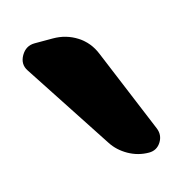

<svg xmlns="http://www.w3.org/2000/svg" viewBox="-54 -865 374 369"><g transform="rotate(-15 133.5 -680.0)"><path d="M130.9 -587.9 16.6 -762.7Q6.8 -777.3 16.1 -793.5Q25.4 -809.6 43 -809.6H79.1Q105.5 -809.6 127 -795.9Q148.4 -782.2 158.2 -757.8L227.5 -590.8Q233.4 -576.2 225.1 -563Q216.8 -549.8 201.2 -549.8Q179.7 -549.8 160.6 -560.5Q141.6 -571.3 130.9 -587.9Z"/></g></svg>

Font: Rounded Mgen+ 2p medium
Style: Regular
Weight: 500
Designer: [Source Han Sans]
Ryoko NISHIZUKA  (kana & ideographs); Paul D. Hunt (Latin, Greek & Cyrillic); Wenlong ZHANG  (bopomofo
Version: Version 1.059.20150602